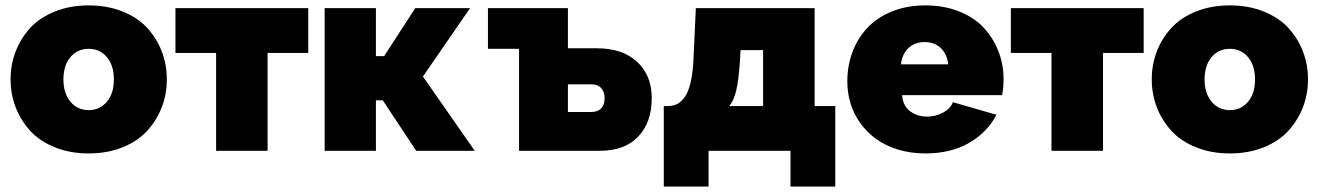

<svg xmlns="http://www.w3.org/2000/svg" viewBox="-20 -556 4862 708"><path d="M19 -263.2Q19 -318.4 38.1 -367.2Q57.1 -416 92.3 -453.9Q127.4 -491.7 183.1 -513.9Q238.8 -536.1 307.1 -536.1Q375.5 -536.1 431.2 -513.9Q486.8 -491.7 522 -453.9Q557.1 -416 576.2 -367.2Q595.2 -318.4 595.2 -263.2Q595.2 -208.5 576.2 -159.7Q557.1 -110.8 522 -72.8Q486.8 -34.7 431.2 -12.5Q375.5 9.8 307.1 9.8Q238.8 9.8 183.1 -12.5Q127.4 -34.7 92.3 -72.8Q57.1 -110.8 38.1 -159.7Q19 -208.5 19 -263.2ZM307.1 -376Q265.6 -376 239.7 -345.5Q213.9 -314.9 213.9 -263.2Q213.9 -211.4 240 -180.7Q266.1 -149.9 307.1 -149.9Q348.1 -149.9 374 -180.7Q399.9 -211.4 399.9 -263.2Q399.9 -314.9 374 -345.5Q348.1 -376 307.1 -376Z M776.9 0V-360.8H627V-525.9H1116.7V-360.8H966.8V0Z M1177.2 0V-525.9H1366.2V-349.1H1396.5L1511.2 -525.9H1713.4L1539.6 -273.9L1730.5 0H1514.6L1391.6 -186H1366.2V0Z M1894 0V-376H1779.3V-525.9H2074.2V-377.9H2181.2Q2275.9 -377.9 2329.6 -327.9Q2383.3 -277.8 2383.3 -193.8Q2383.3 -104.5 2333.3 -52.2Q2283.2 0 2192.4 0ZM2074.2 -143.1H2160.2Q2184.1 -143.1 2196.8 -156.2Q2209.5 -169.4 2209.5 -193.8Q2209.5 -217.3 2196.8 -231.2Q2184.1 -245.1 2160.2 -245.1H2074.2Z M2427.7 131.8V-165H2444.8Q2463.9 -165.5 2478.3 -173.1Q2492.7 -180.7 2505.9 -199.5Q2519 -218.3 2527.3 -255.1Q2535.6 -292 2537.6 -345.2L2545.9 -525.9H2983.9V-165H3060.1V131.8H2895V0H2592.8V131.8ZM2668.9 -165H2793.9V-371.1H2710.9L2708 -325.2Q2703.6 -258.8 2694.6 -221.4Q2685.5 -184.1 2668.9 -165Z M3392.6 9.8Q3338.4 9.8 3291.7 -4.4Q3245.1 -18.6 3211.2 -43.2Q3177.2 -67.9 3152.8 -101.3Q3128.4 -134.8 3116.5 -174.1Q3104.5 -213.4 3104.5 -255.9Q3104.5 -313.5 3123.3 -363.8Q3142.1 -414.1 3177.7 -452.6Q3213.4 -491.2 3268.8 -513.7Q3324.2 -536.1 3392.6 -536.1Q3460.9 -536.1 3516.6 -513.9Q3572.3 -491.7 3607.4 -453.9Q3642.6 -416 3661.6 -367.2Q3680.7 -318.4 3680.7 -263.2Q3680.7 -234.4 3675.3 -205.1H3306.6Q3309.6 -165.5 3335.9 -145.8Q3362.3 -126 3398.4 -126Q3430.2 -126 3457.5 -140.6Q3484.9 -155.3 3493.7 -179.2L3654.3 -132.8Q3620.6 -67.4 3553 -28.8Q3485.4 9.8 3392.6 9.8ZM3302.2 -318.8H3476.6Q3472.2 -356.9 3449 -378.9Q3425.8 -400.9 3389.6 -400.9Q3353.5 -400.9 3330.1 -378.9Q3306.6 -356.9 3302.2 -318.8Z M3857.4 0V-360.8H3707.5V-525.9H4197.3V-360.8H4047.4V0Z M4227.1 -263.2Q4227.1 -318.4 4246.1 -367.2Q4265.1 -416 4300.3 -453.9Q4335.4 -491.7 4391.1 -513.9Q4446.8 -536.1 4515.1 -536.1Q4583.5 -536.1 4639.2 -513.9Q4694.8 -491.7 4730 -453.9Q4765.1 -416 4784.2 -367.2Q4803.2 -318.4 4803.2 -263.2Q4803.2 -208.5 4784.2 -159.7Q4765.1 -110.8 4730 -72.8Q4694.8 -34.7 4639.2 -12.5Q4583.5 9.8 4515.1 9.8Q4446.8 9.8 4391.1 -12.5Q4335.4 -34.7 4300.3 -72.8Q4265.1 -110.8 4246.1 -159.7Q4227.1 -208.5 4227.1 -263.2ZM4515.1 -376Q4473.6 -376 4447.8 -345.5Q4421.9 -314.9 4421.9 -263.2Q4421.9 -211.4 4448 -180.7Q4474.1 -149.9 4515.1 -149.9Q4556.2 -149.9 4582 -180.7Q4607.9 -211.4 4607.9 -263.2Q4607.9 -314.9 4582 -345.5Q4556.2 -376 4515.1 -376Z"/></svg>

Font: Rawline Black
Style: Regular
Weight: 900
Designer: Matt McInerney, Pablo Impallari, Rodrigo Fuenzalida
Foundry: Matt McInerney, Pablo Impallari, Rodrigo Fuenzalida
Version: Version 4.020;PS 004.020;hotconv 1.0.88;makeotf.lib2.5.64775